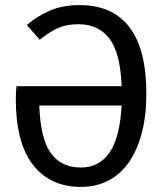

<svg xmlns="http://www.w3.org/2000/svg" viewBox="-20 -721 640 753"><path d="M42 -332Q42 -342 42.5 -355.5Q43 -369 45 -383H457Q452 -515 408.5 -570.5Q365 -626 289 -626Q238 -626 203 -609Q168 -592 136 -565L85 -623Q126 -658 176 -679.5Q226 -701 293 -701Q421 -701 487.5 -614.5Q554 -528 554 -353Q554 -267 536 -199Q518 -131 485 -84Q452 -37 404.5 -12.5Q357 12 297 12Q177 12 109.5 -74.5Q42 -161 42 -332ZM298 -64Q368 -64 409 -122Q450 -180 457 -307H134Q139 -175 180 -119.5Q221 -64 298 -64Z"/></svg>

Font: Wlorlttqgufhjawjgtejqphaquk
Style: Regular
Weight: 400
Monospace: yes
Designer: Carrois Corporate & Edenspiekermann
Foundry: Carrois Corporate GbR & Edenspiekermann AG
Version: Version 2.001